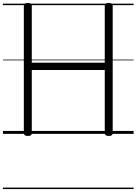

<svg xmlns="http://www.w3.org/2000/svg" viewBox="-20 -910 928 1305"><path d="M169 14Q142 14 142 -5V-871Q142 -881 148.5 -885.5Q155 -890 169 -890Q196 -890 196 -871V-484H692V-871Q692 -881 698.5 -885.5Q705 -890 719 -890Q746 -890 746 -871V-5Q746 4 740 9Q734 14 719 14Q692 14 692 -5V-434H196V-5Q196 4 190 9Q184 14 169 14ZM0 365H888V375H0ZM0 -20H888V0H0ZM0 -505H888V-500H0ZM0 -885H888V-875H0Z"/></svg>

Font: Playwrite AT Guides
Style: Regular
Weight: 400
Designer: Veronika Burian, José Scaglione
Foundry: TypeTogether
Version: Version 1.003